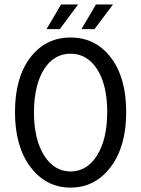

<svg xmlns="http://www.w3.org/2000/svg" viewBox="-20 -838 640 870"><path d="M349.1 -706.1 415 -817.9H492.2L408.2 -706.1ZM251 -706.1H190.9L256.8 -817.9H334ZM299.8 -61Q375 -61.5 420.4 -134.8Q465.8 -208 465.8 -330.6Q465.8 -453.1 420.4 -523.9Q375 -594.7 299.8 -594.7Q224.6 -594.7 179.7 -524.4Q134.8 -453.1 133.8 -330.6Q133.8 -208 179.2 -134.8Q224.6 -61.5 299.8 -61ZM299.8 12.2Q188 11.7 118.2 -81.1Q47.9 -173.8 47.9 -330.1Q47.9 -486.3 117.2 -577.1Q186.5 -668 299.8 -668Q413.1 -668 482.4 -577.1Q551.8 -486.3 551.8 -330.1Q551.8 -173.8 481.4 -81.1Q411.1 11.7 299.8 12.2Z"/></svg>

Font: SourceCodePro-Regular
Style: Regular
Weight: 400
Monospace: yes
Designer: Paul D. Hunt
Foundry: Adobe Systems Incorporated
Version: Version 1.009;PS 1.000;hotconv 1.0.70;makeotf.lib2.5.5900